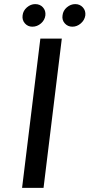

<svg xmlns="http://www.w3.org/2000/svg" viewBox="-20 -915 436 935"><path d="M87.5 0 176.5 -727H281L192 0ZM137.5 -785Q115.5 -785 101.2 -801.2Q87 -817.5 90 -840Q92.5 -863 111 -879Q129.5 -895 151.5 -895Q175 -895 189.2 -879Q203.5 -863 201 -840Q198 -817 179.5 -801Q161 -785 137.5 -785ZM332.5 -785Q310 -785 295.5 -801.2Q281 -817.5 284.5 -840Q287 -863.5 305.5 -879.2Q324 -895 346.5 -895Q369 -895 383.5 -879Q398 -863 395.5 -840Q392 -817 373.5 -801Q355 -785 332.5 -785Z"/></svg>

Font: Expletus Sans Medium
Style: Italic
Weight: 500
Italic angle: -7°
Version: Version 7.500